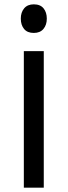

<svg xmlns="http://www.w3.org/2000/svg" viewBox="-20 -866 312 886"><path d="M196 -780Q196 -751 180.5 -732.5Q165 -714 136 -714Q106 -714 91 -732.5Q76 -751 76 -780Q76 -809 91.5 -827.5Q107 -846 136 -846Q166 -846 181 -827.5Q196 -809 196 -780ZM182 0H90V-630H182Z"/></svg>

Font: TypoPRO Sinkin Sans
Style: 400 Regular
Weight: 400
Designer: Keith Bates
Foundry: K-Type
Version: Sinkin Sans (version 1.0)  by Keith Bates   •   © 2014   www